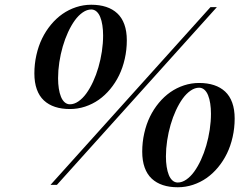

<svg xmlns="http://www.w3.org/2000/svg" viewBox="-20 -780 1040 810"><path d="M275 -320Q239.8 -320 212.2 -329.1Q184.8 -338.1 165.2 -356.3Q145.6 -374.5 135.3 -403.2Q125 -431.9 125 -470Q125 -510.1 133.6 -548Q142.1 -585.9 157.6 -617.7Q173.1 -649.5 195.2 -676.1Q217.2 -702.6 243.6 -721.1Q270 -739.5 301.1 -749.8Q332.2 -760 365 -760Q400.2 -760 427.8 -750.9Q455.2 -741.9 474.8 -723.7Q494.4 -705.5 504.7 -676.8Q515 -648.1 515 -610Q515 -569.9 506.4 -532Q497.9 -494.1 482.4 -462.3Q466.9 -430.5 444.8 -403.9Q422.8 -377.4 396.4 -358.9Q370 -340.5 338.9 -330.2Q307.8 -320 275 -320ZM868 -750H895L220 0H193ZM365 -740Q347 -740 329 -727.6Q311 -715.2 295.8 -694.2Q280.5 -673.1 267.2 -644.4Q254 -615.8 244.8 -583.9Q235.5 -552 230.2 -517.2Q225 -482.5 225 -450Q225 -426.4 228.1 -406.6Q231.1 -386.8 237.2 -371.8Q243.2 -356.9 252.9 -348.4Q262.6 -340 275 -340Q293 -340 311 -352.4Q329 -364.8 344.2 -385.8Q359.5 -406.9 372.8 -435.6Q386 -464.2 395.2 -496.1Q404.5 -528 409.8 -562.8Q415 -597.5 415 -630Q415 -653.6 411.9 -673.4Q408.9 -693.2 402.8 -708.2Q396.8 -723.1 387.1 -731.6Q377.4 -740 365 -740ZM730 10Q694.8 10 667.2 0.9Q639.8 -8.1 620.2 -26.3Q600.6 -44.5 590.3 -73.2Q580 -101.9 580 -140Q580 -180.1 588.6 -218Q597.1 -255.9 612.6 -287.7Q628.1 -319.5 650.2 -346.1Q672.2 -372.6 698.6 -391.1Q725 -409.5 756.1 -419.8Q787.2 -430 820 -430Q855.2 -430 882.8 -420.9Q910.2 -411.9 929.8 -393.7Q949.4 -375.5 959.7 -346.8Q970 -318.1 970 -280Q970 -239.9 961.4 -202Q952.9 -164.1 937.4 -132.3Q921.9 -100.5 899.8 -73.9Q877.8 -47.4 851.4 -28.9Q825 -10.5 793.9 -0.2Q762.8 10 730 10ZM820 -410Q802 -410 784 -397.6Q766 -385.2 750.8 -364.2Q735.5 -343.1 722.2 -314.4Q709 -285.8 699.8 -253.9Q690.5 -222 685.2 -187.2Q680 -152.5 680 -120Q680 -96.4 683.1 -76.6Q686.1 -56.8 692.2 -41.8Q698.2 -26.9 707.9 -18.4Q717.6 -10 730 -10Q748 -10 766 -22.4Q784 -34.8 799.2 -55.8Q814.5 -76.9 827.8 -105.6Q841 -134.2 850.2 -166.1Q859.5 -198 864.8 -232.8Q870 -267.5 870 -300Q870 -323.6 866.9 -343.4Q863.9 -363.2 857.8 -378.2Q851.8 -393.1 842.1 -401.6Q832.4 -410 820 -410Z"/></svg>

Font: Bodoni* 11
Style: Italic
Weight: 400
Italic angle: -13°
Version: Version 1.002